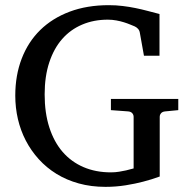

<svg xmlns="http://www.w3.org/2000/svg" viewBox="-20 -707 735 743"><path d="M619.1 -275.9Q608.4 -274.9 603.3 -268.8Q598.1 -262.7 598.1 -254.9V-23.9Q567.9 -12.7 533.7 -3.9Q504.4 3.9 466.6 10Q428.7 16.1 388.2 16.1Q332.5 16.1 284.9 2.9Q237.3 -10.3 198.5 -34.2Q159.7 -58.1 129.9 -91.1Q100.1 -124 79.8 -163.1Q59.6 -202.1 49.3 -246.3Q39.1 -290.5 39.1 -336.9Q39.1 -415.5 64 -480.2Q88.9 -544.9 135.7 -590.8Q182.6 -636.7 249.8 -661.9Q316.9 -687 400.9 -687Q429.2 -687 454.8 -683.8Q480.5 -680.7 504.4 -675.8Q528.3 -670.9 551.3 -664.8Q574.2 -658.7 597.2 -652.8V-491.2H537.1L521 -581.1Q519.5 -589.8 513.7 -595.9Q507.8 -602.1 501 -605Q493.7 -607.9 483.2 -612.3Q472.7 -616.7 459.5 -620.8Q446.3 -625 430.4 -627.9Q414.6 -630.9 397 -630.9Q342.8 -630.9 297.9 -611.8Q252.9 -592.8 220.7 -556.2Q188.5 -519.5 170.7 -465.6Q152.8 -411.6 152.8 -341.8Q152.8 -270 170.9 -213.9Q189 -157.7 222.4 -119.1Q255.9 -80.6 303.2 -60.3Q350.6 -40 409.2 -40Q425.8 -40 440.9 -42.5Q456.1 -44.9 467.8 -47.6Q479.5 -50.3 487.3 -52.7Q495.1 -55.2 497.1 -55.2V-254.9Q497.1 -262.7 491.9 -268.8Q486.8 -274.9 476.1 -275.9L409.2 -280.8V-324.2H669.9V-280.8Z"/></svg>

Font: Tagmukay Beta
Style: Regular
Weight: 400
Designer: Peter Martin
Foundry: SIL International
Version: Version 2.000; dev 82b92eM